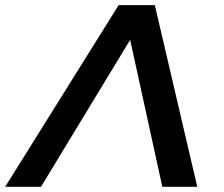

<svg xmlns="http://www.w3.org/2000/svg" viewBox="-77 -718 860 738"><path d="M423.3 -564.9 80.6 0H-57.1L378.9 -698.2H518.1L681.2 0H546.9Z"/></svg>

Font: Sansation
Style: Bold Italic
Weight: 700
Designer: Bernd Montag
Version: Version 1.301